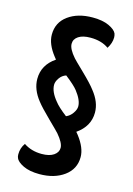

<svg xmlns="http://www.w3.org/2000/svg" viewBox="-110 -760 568 822"><g transform="rotate(15 174.0 -349.5)"><path d="M255 -212 264 -201Q301 -153 301 -112Q301 -59 258 -27.5Q215 4 149 4Q105 4 77 -9.5Q49 -23 43 -39Q40 -45 40 -55Q40 -83 56 -105Q90 -82 136 -82Q170 -82 189 -95Q208 -108 208 -128Q208 -150 178 -185Q171 -193 129.5 -233.5Q88 -274 71 -296Q35 -341 35 -388Q35 -450 91 -488Q87 -492 83 -498Q46 -545 46 -587Q46 -641 88.5 -672Q131 -703 197 -703Q241 -703 269 -690Q297 -677 304 -661Q307 -652 307 -644Q307 -619 291 -594Q259 -617 210 -617Q176 -617 157 -604.5Q138 -592 138 -571Q138 -548 168 -514Q171 -510 214.5 -468Q258 -426 275 -403Q311 -358 311 -312Q311 -251 255 -212ZM141 -315Q156 -295 195 -265Q212 -272 223.5 -288.5Q235 -305 235 -319Q235 -347 206 -384Q192 -402 151 -434Q133 -428 122 -412Q111 -396 111 -382Q111 -351 141 -315Z"/></g></svg>

Font: Yanone Kaffeesatz
Style: Regular
Weight: 400
Designer: Yanone (Cyrillic: Daniel Pouzeot)
Foundry: Yanone
Version: Version 1.003;PS 001.003;hotconv 1.0.88;makeotf.lib2.5.64775